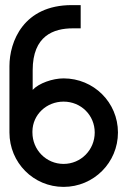

<svg xmlns="http://www.w3.org/2000/svg" viewBox="-20 -720 498 752"><path d="M17 -201C17 -83 111 12 229 12C347 12 442 -83 442 -201C442 -319 347 -413 229 -413C186 -413 132 -394 108 -368V-445C108 -580 190 -609 265 -609H296V-700H261C72 -700 17 -557 17 -461ZM107 -206C108 -271 162 -322 229 -322C297 -322 351 -269 351 -201C351 -133 297 -78 229 -78C161 -78 107 -133 107 -201Z"/></svg>

Font: Advent Pro
Style: SemiBold
Weight: 600
Designer: Andreas Kalpakidis
Foundry: Andreas Kalpakidis
Version: Version 2.002 2008